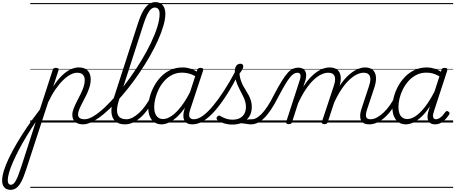

<svg xmlns="http://www.w3.org/2000/svg" viewBox="-285 -1154 4287 1808"><path d="M-188 634Q-209 634 -226.5 624.5Q-244 615 -254.5 595Q-265 575 -265 545Q-265 507 -249 454.5Q-233 402 -202 336.5Q-171 271 -127 196Q-83 121 -28.5 41Q26 -39 90 -122L211 -494Q215 -506 221 -510.5Q227 -515 240 -515Q257 -515 263.5 -509.5Q270 -504 266 -492L216 -339Q258 -404 299.5 -443.5Q341 -483 381 -501Q421 -519 456 -519Q494 -519 519 -505.5Q544 -492 556.5 -466.5Q569 -441 569 -405Q569 -369 557 -331.5Q545 -294 527.5 -258Q510 -222 492 -188.5Q474 -155 462 -126.5Q450 -98 450 -76Q450 -54 465.5 -42.5Q481 -31 512 -31Q521 -31 525 -23.5Q529 -16 527 -7Q525 2 518 9.5Q511 17 498 17Q448 17 422 -7Q396 -31 396 -73Q396 -100 408 -131Q420 -162 437.5 -196Q455 -230 472.5 -265Q490 -300 501.5 -334Q513 -368 513 -399Q513 -432 495.5 -450.5Q478 -469 441 -469Q412 -469 378.5 -451.5Q345 -434 309 -399Q273 -364 237 -312Q201 -260 168 -190L-39 443Q-62 515 -84.5 557Q-107 599 -132 616.5Q-157 634 -188 634ZM-182 586Q-170 586 -159.5 577.5Q-149 569 -138 550.5Q-127 532 -114.5 500.5Q-102 469 -87 423L52 -7Q5 63 -36 130.5Q-77 198 -109 260Q-141 322 -164.5 376Q-188 430 -200 472.5Q-212 515 -212 542Q-212 564 -204 575Q-196 586 -182 586ZM0 605H654V615H0ZM0 -20H654V0H0ZM0 -505H654V-500H0ZM0 -1125H654V-1115H0Z M497 17Q485 17 481 9.5Q477 2 480 -7Q483 -16 491.5 -23.5Q500 -31 512 -31Q549 -31 598.5 -61.5Q648 -92 705 -146Q762 -200 821.5 -270.5Q881 -341 938.5 -421Q996 -501 1046.5 -584.5Q1097 -668 1135.5 -748.5Q1174 -829 1196 -899.5Q1218 -970 1218 -1023Q1218 -1036 1226 -1042.5Q1234 -1049 1245 -1049Q1256 -1049 1264 -1042.5Q1272 -1036 1272 -1023Q1272 -974 1253.5 -910.5Q1235 -847 1202 -773.5Q1169 -700 1124.5 -622.5Q1080 -545 1028 -468Q976 -391 919 -319.5Q862 -248 804.5 -187Q747 -126 691.5 -80Q636 -34 586.5 -8.5Q537 17 497 17ZM654 605V615ZM654 -20V0ZM654 -505V-500ZM654 -1125V-1115Z M890 17Q835 17 802 -11.5Q769 -40 764.5 -95Q760 -150 786 -230L1017 -943Q1050 -1043 1088.5 -1088.5Q1127 -1134 1179 -1134Q1209 -1134 1229.5 -1120.5Q1250 -1107 1261 -1082.5Q1272 -1058 1272 -1024Q1272 -1012 1264 -1005.5Q1256 -999 1245 -999Q1234 -999 1226 -1005.5Q1218 -1012 1218 -1024Q1218 -1043 1213 -1056Q1208 -1069 1198 -1076Q1188 -1083 1173 -1083Q1154 -1083 1136.5 -1067.5Q1119 -1052 1102 -1018Q1085 -984 1067 -928L837 -216Q815 -150 817 -109.5Q819 -69 841.5 -50Q864 -31 905 -31Q915 -31 919.5 -23.5Q924 -16 922 -7Q920 2 911.5 9.5Q903 17 890 17ZM654 605H1048V615H654ZM654 -20H1048V0H654ZM654 -505H1048V-500H654ZM654 -1125H1048V-1115H654Z M891 17Q880 17 875.5 9.5Q871 2 872.5 -7Q874 -16 882.5 -23.5Q891 -31 906 -31Q934 -31 965 -47.5Q996 -64 1027 -93Q1058 -122 1086 -161.5Q1114 -201 1137 -247Q1142 -257 1151 -256.5Q1160 -256 1166.5 -249.5Q1173 -243 1168 -233Q1143 -179 1112 -133Q1081 -87 1045 -53.5Q1009 -20 970.5 -1.5Q932 17 891 17ZM1048 605V615ZM1048 -20V0ZM1048 -505V-500ZM1048 -1125V-1115Z M1237 17Q1198 17 1169.5 -2Q1141 -21 1126 -57Q1111 -93 1111 -141Q1111 -185 1124 -236Q1137 -287 1163 -337Q1189 -387 1228 -428.5Q1267 -470 1319 -494.5Q1371 -519 1436 -519Q1474 -519 1513.5 -505.5Q1553 -492 1584 -469L1572 -425Q1530 -452 1496 -461Q1462 -470 1431 -470Q1379 -470 1337 -449Q1295 -428 1263 -392.5Q1231 -357 1210 -314.5Q1189 -272 1178 -228Q1167 -184 1167 -146Q1167 -111 1176.5 -86Q1186 -61 1204.5 -47Q1223 -33 1251 -33Q1288 -33 1331.5 -62.5Q1375 -92 1421.5 -152.5Q1468 -213 1514 -305L1528 -266Q1478 -161 1425.5 -99Q1373 -37 1325 -10Q1277 17 1237 17ZM1525 17Q1497 17 1478 7Q1459 -3 1450 -22Q1441 -41 1441.5 -67Q1442 -93 1452 -125L1572 -494Q1577 -506 1583.5 -510.5Q1590 -515 1603 -515Q1621 -515 1626 -507.5Q1631 -500 1627 -488L1506 -122Q1490 -73 1499.5 -52Q1509 -31 1540 -31Q1549 -31 1553 -23.5Q1557 -16 1555.5 -7Q1554 2 1546.5 9.5Q1539 17 1525 17ZM1048 605H1683V615H1048ZM1048 -20H1683V0H1048ZM1048 -505H1683V-500H1048ZM1048 -1125H1683V-1115H1048Z M1526 17Q1515 17 1511 9.5Q1507 2 1509.5 -7Q1512 -16 1520 -23.5Q1528 -31 1541 -31Q1579 -31 1624.5 -63.5Q1670 -96 1720.5 -156.5Q1771 -217 1826 -302Q1881 -387 1937 -493Q1943 -503 1952.5 -502Q1962 -501 1968 -492Q1974 -483 1968 -470Q1910 -356 1853 -266Q1796 -176 1741 -113Q1686 -50 1632.5 -16.5Q1579 17 1526 17ZM1683 605V615ZM1683 -20V0ZM1683 -505V-500ZM1683 -1125V-1115Z M2077 17Q2060 17 2041 13.5Q2022 10 1999 7.5Q1976 5 1946 7L1973 -16Q2002 -22 2023 -25.5Q2044 -29 2061 -30Q2078 -31 2091 -31Q2100 -31 2104 -23.5Q2108 -16 2106 -7Q2104 2 2096.5 9.5Q2089 17 2077 17ZM1903 19Q1859 19 1821.5 6.5Q1784 -6 1762 -24Q1754 -32 1754 -40.5Q1754 -49 1762 -57Q1771 -66 1778 -66Q1785 -66 1796 -58Q1818 -45 1845.5 -36Q1873 -27 1904 -27Q1965 -27 1998 -59Q2031 -91 2031 -147Q2031 -174 2023.5 -199Q2016 -224 2004 -248.5Q1992 -273 1978.5 -298Q1965 -323 1953 -350.5Q1941 -378 1933.5 -409Q1926 -440 1926 -476Q1926 -516 1940.5 -535Q1955 -554 1979 -554Q1993 -554 1999.5 -546.5Q2006 -539 2006 -529Q2006 -516 1997.5 -500.5Q1989 -485 1970 -460Q1973 -427 1982 -399.5Q1991 -372 2004 -347.5Q2017 -323 2031.5 -300.5Q2046 -278 2058.5 -254Q2071 -230 2078.5 -204Q2086 -178 2086 -147Q2086 -71 2036.5 -26Q1987 19 1903 19ZM1683 605H2233V615H1683ZM1683 -20H2233V0H1683ZM1683 -505H2233V-500H1683ZM1683 -1125H2233V-1115H1683Z M2077 17Q2066 17 2062.5 9.5Q2059 2 2061.5 -7Q2064 -16 2071.5 -23.5Q2079 -31 2091 -31Q2108 -31 2129.5 -42.5Q2151 -54 2176.5 -79.5Q2202 -105 2231.5 -148.5Q2261 -192 2293 -257Q2336 -339 2368 -390.5Q2400 -442 2425.5 -469.5Q2451 -497 2474.5 -507Q2498 -517 2524 -517Q2534 -517 2536.5 -509.5Q2539 -502 2536.5 -493Q2534 -484 2528 -476.5Q2522 -469 2515 -469Q2499 -469 2482.5 -459.5Q2466 -450 2446.5 -426.5Q2427 -403 2401 -359.5Q2375 -316 2339 -248Q2299 -169 2264 -117.5Q2229 -66 2197.5 -37Q2166 -8 2136.5 4.5Q2107 17 2077 17ZM2233 605H2333V615H2233ZM2233 -20H2333V0H2233ZM2233 -505H2333V-500H2233ZM2233 -1125H2333V-1115H2233Z M2434 15Q2422 15 2414.5 10Q2407 5 2410 -6L2536 -394Q2549 -433 2543.5 -451Q2538 -469 2515 -469Q2504 -469 2499.5 -476.5Q2495 -484 2497 -493Q2499 -502 2506 -509.5Q2513 -517 2524 -517Q2547 -517 2563 -509.5Q2579 -502 2588 -487Q2597 -472 2598 -451Q2599 -430 2593 -404L2571 -337Q2603 -388 2636 -422.5Q2669 -457 2701 -478.5Q2733 -500 2762.5 -509.5Q2792 -519 2818 -519Q2864 -519 2891 -497.5Q2918 -476 2923 -433.5Q2928 -391 2908 -329L2801 -4Q2797 6 2791 10.5Q2785 15 2770 15Q2758 15 2750 10Q2742 5 2746 -6L2857 -341Q2871 -381 2870.5 -409.5Q2870 -438 2854.5 -453.5Q2839 -469 2804 -469Q2775 -469 2740.5 -453Q2706 -437 2669.5 -403Q2633 -369 2595.5 -314Q2558 -259 2522 -181L2465 -4Q2462 6 2455.5 10.5Q2449 15 2434 15ZM3190 17Q3161 17 3142 7Q3123 -3 3114 -22.5Q3105 -42 3106.5 -69.5Q3108 -97 3120 -132L3189 -341Q3203 -381 3202.5 -409.5Q3202 -438 3187 -453.5Q3172 -469 3138 -469Q3109 -469 3074.5 -452.5Q3040 -436 3002.5 -400.5Q2965 -365 2927.5 -308.5Q2890 -252 2854 -171H2830Q2862 -263 2902.5 -328.5Q2943 -394 2987 -436.5Q3031 -479 3074 -499Q3117 -519 3153 -519Q3197 -519 3223.5 -497Q3250 -475 3255 -433Q3260 -391 3240 -329L3173 -128Q3156 -77 3162.5 -54Q3169 -31 3204 -31Q3214 -31 3217.5 -23.5Q3221 -16 3219.5 -7Q3218 2 3210.5 9.5Q3203 17 3190 17ZM2333 605H3347V615H2333ZM2333 -20H3347V0H2333ZM2333 -505H3347V-500H2333ZM2333 -1125H3347V-1115H2333Z M3190 17Q3179 17 3174.5 9.5Q3170 2 3171.5 -7Q3173 -16 3181.5 -23.5Q3190 -31 3205 -31Q3233 -31 3264 -47.5Q3295 -64 3326 -93Q3357 -122 3385 -161.5Q3413 -201 3436 -247Q3441 -257 3450 -256.5Q3459 -256 3465.5 -249.5Q3472 -243 3467 -233Q3442 -179 3411 -133Q3380 -87 3344 -53.5Q3308 -20 3269.5 -1.5Q3231 17 3190 17ZM3347 605V615ZM3347 -20V0ZM3347 -505V-500ZM3347 -1125V-1115Z M3537 17Q3498 17 3469.5 -2Q3441 -21 3425.5 -57Q3410 -93 3410 -141Q3410 -187 3423 -238.5Q3436 -290 3462.5 -339.5Q3489 -389 3528.5 -430Q3568 -471 3620 -495Q3672 -519 3736 -519Q3769 -519 3803.5 -508.5Q3838 -498 3867 -479L3872 -496Q3876 -507 3883 -511Q3890 -515 3903 -515Q3921 -515 3925.5 -507.5Q3930 -500 3926 -488L3801 -105Q3793 -81 3792.5 -64.5Q3792 -48 3799 -39.5Q3806 -31 3820 -31Q3836 -31 3852.5 -41Q3869 -51 3883 -66.5Q3897 -82 3908 -98Q3914 -106 3920.5 -108Q3927 -110 3936 -104Q3947 -97 3948 -90Q3949 -83 3944 -75Q3933 -57 3913.5 -35Q3894 -13 3868.5 2Q3843 17 3811 17Q3788 17 3773 9Q3758 1 3750 -13.5Q3742 -28 3741 -47.5Q3740 -67 3745 -90Q3749 -106 3754 -121Q3759 -136 3763 -152Q3722 -90 3682 -53Q3642 -16 3605.5 0.5Q3569 17 3537 17ZM3467 -146Q3467 -112 3476 -86.5Q3485 -61 3504 -47Q3523 -33 3551 -33Q3588 -33 3630 -61.5Q3672 -90 3717 -147.5Q3762 -205 3807 -293L3853 -435Q3817 -456 3787.5 -463Q3758 -470 3731 -470Q3678 -470 3636 -448.5Q3594 -427 3562.5 -392Q3531 -357 3509.5 -314.5Q3488 -272 3477.5 -228Q3467 -184 3467 -146ZM3347 605H3982V615H3347ZM3347 -20H3982V0H3347ZM3347 -505H3982V-500H3347ZM3347 -1125H3982V-1115H3347Z"/></svg>

Font: Playwrite CU Guides
Style: Regular
Weight: 400
Designer: Veronika Burian, José Scaglione
Foundry: TypeTogether
Version: Version 1.003